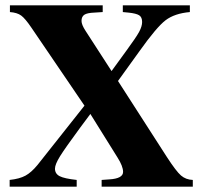

<svg xmlns="http://www.w3.org/2000/svg" viewBox="-20 -696 762 716"><path d="M699 0H359V-25L387 -27Q439 -30 439 -55Q439 -76 418 -109L317 -271L279 -220Q223 -144 204 -113.5Q185 -83 185 -67Q185 -48 202.5 -39Q220 -30 266 -25V0H16V-25Q53 -29 75 -41Q97 -53 120 -81L295 -302L97 -593Q74 -627 59 -638Q44 -649 17 -651V-676H363V-651L332 -649Q305 -648 294.5 -641Q284 -634 284 -618Q284 -604 299 -581L396 -431L452 -508Q488 -557 499 -577.5Q510 -598 510 -614Q510 -632 499 -639Q488 -646 459 -649L438 -651V-676H688V-651Q631 -646 597.5 -620.5Q564 -595 500 -505L420 -394L602 -111Q637 -57 655 -41.5Q673 -26 699 -25Z"/></svg>

Font: STIX MathJax Main
Style: Bold
Weight: 700
Designer: MicroPress Inc., with final additions and corrections provided by Coen Hoffman, Elsevier (retired)
Version: Version 1.1.1